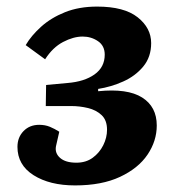

<svg xmlns="http://www.w3.org/2000/svg" viewBox="-20 -548 525 583"><path d="M208 15Q131 15 82 -16Q33 -47 33 -102Q33 -131 51.5 -150Q70 -169 99 -169Q117 -169 131.5 -163Q146 -157 160 -148L150 -104Q146 -83 162.5 -68.5Q179 -54 212 -54Q241 -54 261.5 -69Q282 -84 293.5 -107Q305 -130 305 -154Q305 -183 288.5 -198.5Q272 -214 247 -220Q222 -226 196 -226H119L120 -290L185 -296Q236 -300 267 -322Q298 -344 298 -382Q298 -409 277.5 -423Q257 -437 231 -437Q203 -437 171.5 -420.5Q140 -404 117 -368L58 -411Q75 -440 105 -467Q135 -494 177.5 -511Q220 -528 275 -528Q357 -528 398 -495.5Q439 -463 439 -417Q439 -375 415 -346Q391 -317 354 -300.5Q317 -284 278 -278V-271Q367 -280 411.5 -252Q456 -224 456 -167Q456 -120 428 -78.5Q400 -37 344.5 -11Q289 15 208 15Z"/></svg>

Font: Literata 12pt
Style: Bold Italic
Weight: 700
Italic angle: -2°
Designer: Latin by Veronika Burian and Jose Scaglione. Greek by Irene Vlachou. Cyrillic by Vera Evstafieva
Foundry: TypeTogether
Version: Version 3.002